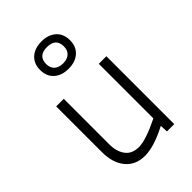

<svg xmlns="http://www.w3.org/2000/svg" viewBox="-225 -847 950 950"><g transform="rotate(-45 250.0 -372.5)"><path d="M374 0 372 -41Q276 9 212 9Q148 9 111 -35Q74 -79 74 -155V-475H127V-155Q127 -106 150.5 -74.5Q174 -43 222 -43Q270 -43 372 -93V-475H425V0ZM249.5 -754Q297 -754 325.5 -728.5Q354 -703 354 -658.5Q354 -614 325.5 -588.5Q297 -563 249.5 -563Q202 -563 173.5 -588.5Q145 -614 145 -658.5Q145 -703 173.5 -728.5Q202 -754 249.5 -754ZM187 -658Q187 -631 203.5 -616Q220 -601 249 -601Q278 -601 294.5 -616Q311 -631 311 -658Q311 -715 249 -715Q187 -715 187 -658Z"/></g></svg>

Font: Lekton
Style: Regular
Weight: 400
Designer: Paolo Mazzetti, Luciano Perondi, Raffaele Flato, Elena Papassissa, Emilio Macchia, Michela Povoleri, Tobias Seemiller, R
Version: Version 34.000